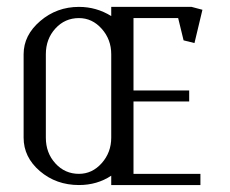

<svg xmlns="http://www.w3.org/2000/svg" viewBox="-20 -532 660 552"><path d="M47.9 -136.2V-376Q47.9 -430.7 95.5 -471.4Q143.1 -512.2 207 -512.2Q257.3 -512.2 299.8 -485.8V-512.2H530.8L562 -503.9L539.1 -408.2L507.8 -416L492.2 -480H363.8V-272H523.9V-240.2H363.8V-32.2H556.2V0H299.8V-26.9Q259.3 0 207 0Q141.6 0 94.7 -40Q47.9 -80.1 47.9 -136.2ZM111.8 -136.2Q111.8 -92.3 139.2 -62.3Q166.5 -32.2 207 -32.2Q245.1 -32.2 272.5 -63Q299.8 -93.8 299.8 -136.2V-376Q299.8 -418.5 272.5 -449.2Q245.1 -480 207 -480Q166.5 -480 139.2 -450Q111.8 -419.9 111.8 -376Z"/></svg>

Font: Gawaa
Style: Regular
Weight: 400
Designer: T. Christopher White
Version: Version 1.0